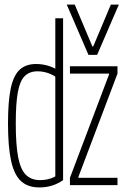

<svg xmlns="http://www.w3.org/2000/svg" viewBox="-20 -810 540 840"><path d="M152 10Q102 10 72 -17.5Q42 -45 28.5 -106.5Q15 -168 15 -270Q15 -366 27 -423Q39 -480 66 -505Q93 -530 138 -530Q169 -530 198 -520Q227 -510 250 -491L237 -463Q218 -480 194 -489Q170 -498 144 -498Q109 -498 88 -477Q67 -456 58 -406.5Q49 -357 49 -270Q49 -176 59.5 -122Q70 -68 93.5 -45Q117 -22 155 -22Q200 -22 233 -45L222 -28V-488V-730H256V-22Q237 -8 210.5 1Q184 10 152 10ZM286 0V-32L457 -484V-488H286V-520H494V-488L323 -36V-32H494V0ZM367 -570 272 -790H307L384 -607H388L465 -790H500L405 -570Z"/></svg>

Font: M PLUS 1 Code ExtraLight
Style: Regular
Weight: 250
Designer: Coji Morishita
Foundry: UNDERFOREST DESIGN
Version: Version 1.002